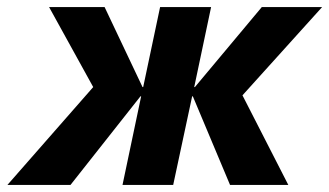

<svg xmlns="http://www.w3.org/2000/svg" viewBox="-20 -524 933 544"><path d="M796.9 0H631.8L526.4 -251H524.4L470.7 0H327.1L379.9 -251H377.9L179.7 0H1L244.1 -277.3L119.1 -503.9H276.4L383.8 -277.3H385.7L433.6 -503.9H578.1L530.3 -277.3H532.2L721.7 -503.9H892.6L667 -253.9Z"/></svg>

Font: FreeUniversal
Style: BoldItalic
Weight: 700
Italic angle: -11°
Version: Version 1.001 March 22, 2017